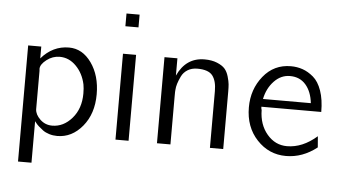

<svg xmlns="http://www.w3.org/2000/svg" viewBox="-56 -789 1853 1051"><g transform="rotate(5 870.5 -263.5)"><path d="M77 166V-472H149V-407Q212 -480 301 -480Q375 -480 424.5 -410.5Q474 -341 474 -238Q474 -131 416.5 -61.5Q359 8 278 8Q255 8 234 1.5Q213 -5 199 -15.5Q185 -26 175 -35Q165 -44 158 -53L151 -62V166ZM150 -351Q150 -349 150.5 -344.5Q151 -340 151 -339V-128Q152 -99 179.5 -72.5Q207 -46 246 -46Q308 -46 354.5 -99.5Q401 -153 401 -236Q401 -265 397 -286Q384 -346 345 -385.5Q306 -425 255 -425Q216 -425 183.5 -400Q151 -375 150 -351Z M598 0V-472H670V0ZM598 -623V-693H670V-623Z M826 0V-473H897V-378Q944 -480 1046 -480Q1086 -480 1115 -468Q1144 -456 1158 -440Q1172 -424 1179.5 -398Q1187 -372 1188.5 -355.5Q1190 -339 1190 -315V-314V0H1117V-312Q1117 -368 1094.5 -397Q1072 -426 1011 -426Q980 -426 957.5 -412Q935 -398 924 -375Q913 -352 907.5 -334Q902 -316 901 -299Q900 -294 900 -265V0Z M1310 -240Q1310 -339 1368.5 -411.5Q1427 -484 1520 -484Q1554 -484 1584.5 -473.5Q1615 -463 1644 -438.5Q1673 -414 1690 -365.5Q1707 -317 1707 -249H1378Q1378 -238 1381 -231Q1382 -151 1426.5 -98.5Q1471 -46 1536 -46Q1621 -46 1700 -115L1705 -54Q1626 8 1535 8Q1441 8 1375.5 -62Q1310 -132 1310 -240ZM1383 -292H1646Q1639 -355 1606.5 -392.5Q1574 -430 1520 -430Q1470 -430 1432.5 -390.5Q1395 -351 1383 -292Z"/></g></svg>

Font: Coval
Style: ExtraLight
Weight: 250
Foundry: Context Ltd
Version: Version 001.000